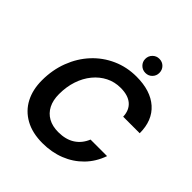

<svg xmlns="http://www.w3.org/2000/svg" viewBox="-240 -1053 1223 1223"><g transform="rotate(45 371.0 -441.5)"><path d="M342 12Q251 12 187 -23.5Q123 -59 90 -122Q57 -185 57 -269Q57 -363 88 -444Q119 -525 174.5 -585Q230 -645 305 -678.5Q380 -712 467 -712Q594 -712 665 -649Q736 -586 736 -471H587Q585 -528 549 -559Q513 -590 446 -590Q392 -590 346.5 -567Q301 -544 267 -502.5Q233 -461 214.5 -405.5Q196 -350 196 -284Q196 -229 216 -190Q236 -151 273.5 -130Q311 -109 364 -109Q431 -109 476 -138Q521 -167 543 -221H692Q666 -147 615 -95Q564 -43 494.5 -15.5Q425 12 342 12ZM490 -768Q463 -768 444.5 -786.5Q426 -805 426 -831Q426 -858 444.5 -876.5Q463 -895 489 -895Q517 -895 535 -876.5Q553 -858 553 -831Q553 -805 535 -786.5Q517 -768 490 -768Z"/></g></svg>

Font: DM Sans 24pt
Style: Bold Italic
Weight: 700
Italic angle: -10°
Designer: Colophon Foundry, Jonny Pinhorn
Foundry: Colophon Foundry
Version: Version 4.004;gftools[0.9.30]